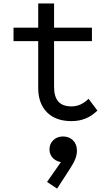

<svg xmlns="http://www.w3.org/2000/svg" viewBox="-20 -683 640 1108"><path d="M393 16Q302 16 251.2 -34.8Q200.5 -85.5 200.5 -176V-663H292V-183Q292 -124.5 316.8 -96.8Q341.5 -69 393 -69Q447 -69 491 -113L542 -45Q481 16 393 16ZM58 -445.5V-523.5H510.5V-445.5ZM309.5 405.5 251.5 367 346 231.5 345.5 254Q310 252.5 287.8 231.5Q265.5 210.5 265.5 179Q265.5 147 287.8 125.8Q310 104.5 343 104.5Q379.5 104.5 401.8 127.2Q424 150 424 187Q424 209 414.8 233.2Q405.5 257.5 385 289Z"/></svg>

Font: Google Sans Code
Style: Regular
Weight: 400
Monospace: yes
Designer: Google Sans Code Authors
Foundry: Google LLC
Version: Version 6.000